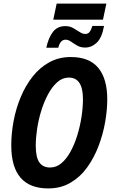

<svg xmlns="http://www.w3.org/2000/svg" viewBox="-20 -1044 634 1074"><path d="M278 -934 297 -1024H575L556 -934ZM239 -777Q251 -833 276 -865.5Q301 -898 346 -898Q370 -898 389.5 -887Q409 -876 425.5 -865Q442 -854 457 -854Q472 -854 480.5 -864.5Q489 -875 497 -899H562Q550 -832 521 -805Q492 -778 456 -778Q431 -778 412 -789Q393 -800 377.5 -811Q362 -822 347 -822Q317 -822 306 -777ZM250 10Q43 10 43 -231Q43 -297 56 -366.5Q69 -436 95.5 -500Q122 -564 162 -615Q202 -666 255.5 -695.5Q309 -725 376 -725Q480 -725 530 -664Q580 -603 580 -489Q580 -428 568 -360Q556 -292 531 -226.5Q506 -161 467.5 -107.5Q429 -54 374.5 -22Q320 10 250 10ZM260 -107Q295 -107 323.5 -131Q352 -155 374.5 -196Q397 -237 412.5 -287.5Q428 -338 436 -390.5Q444 -443 444 -490Q444 -610 365 -610Q329 -610 300 -584Q271 -558 248.5 -516Q226 -474 210.5 -423.5Q195 -373 187.5 -322.5Q180 -272 180 -230Q180 -163 200.5 -135Q221 -107 260 -107Z"/></svg>

Font: Noto Sans Condensed
Style: Bold Italic
Weight: 700
Width: 3
Italic angle: -12°
Designer: Monotype Design Team
Foundry: Monotype Imaging Inc.
Version: Version 2.013; ttfautohint (v1.8.4.7-5d5b)